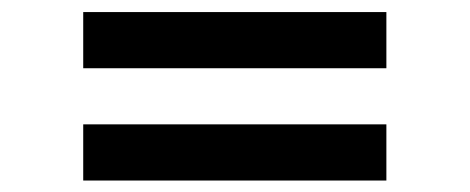

<svg xmlns="http://www.w3.org/2000/svg" viewBox="-20 -522 790 323"><path d="M120 -407.2V-501.7H630V-407.2ZM120 -218.3V-312.8H630V-218.3Z"/></svg>

Font: Manrope
Style: Regular
Weight: 400
Designer: Mikhail Sharanda
Foundry: Mikhail Sharanda
Version: Version 4.503